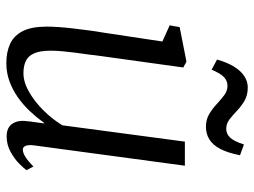

<svg xmlns="http://www.w3.org/2000/svg" viewBox="-118 -674 802 606"><g transform="rotate(90 283.0 -371.0)"><path d="M179 10Q144 10 118.2 -2Q92.5 -14 78.2 -41.8Q64 -69.5 64 -117.5Q64 -134 65.5 -156Q67 -178 70 -202.5Q73 -227 76 -250.5Q79 -274 82.5 -293.5L111 -482.5L60 -505.5L65.5 -537L174.5 -558.5L193 -548.5L157 -289Q154.5 -268.5 151.8 -247.8Q149 -227 146.2 -206.8Q143.5 -186.5 141.8 -167Q140 -147.5 140 -130Q140 -95.5 148.8 -76.8Q157.5 -58 173.5 -51Q189.5 -44 211 -44Q239.5 -44 270.2 -61.8Q301 -79.5 328.8 -107.5Q356.5 -135.5 375.5 -167L427 -553.5H503L439 -78.5Q436.5 -60.5 440.2 -51.2Q444 -42 452 -42Q462 -42 475 -50Q488 -58 505.5 -75.5L517 -54Q512.5 -46.5 497.2 -31.2Q482 -16 459.5 -3.5Q437 9 410.5 9Q382.5 9 370.5 -9Q358.5 -27 362.5 -55Q362.5 -57 363.2 -63Q364 -69 365.2 -77.5Q366.5 -86 367.5 -94.5Q368.5 -103 369.5 -109.5L368.5 -110Q352 -87 332 -65.5Q312 -44 288 -27Q264 -10 236.8 0Q209.5 10 179 10ZM168 -655Q177 -687 190.2 -708.5Q203.5 -730 220.2 -741Q237 -752 256 -752Q280.5 -752 298 -741.8Q315.5 -731.5 329.5 -718Q343.5 -704.5 357 -694.2Q370.5 -684 386.5 -684Q402.5 -684 414.2 -696.2Q426 -708.5 436 -740L470 -727.5Q462.5 -689 450 -665.2Q437.5 -641.5 420 -630.8Q402.5 -620 380 -620Q357.5 -620 340.2 -630.2Q323 -640.5 308.8 -653.8Q294.5 -667 280.8 -677.5Q267 -688 251 -688Q235 -688 223.2 -676.8Q211.5 -665.5 200 -638Z"/></g></svg>

Font: Merriweather 36pt Light
Style: Italic
Weight: 300
Italic angle: -7.8°
Version: Version 2.101